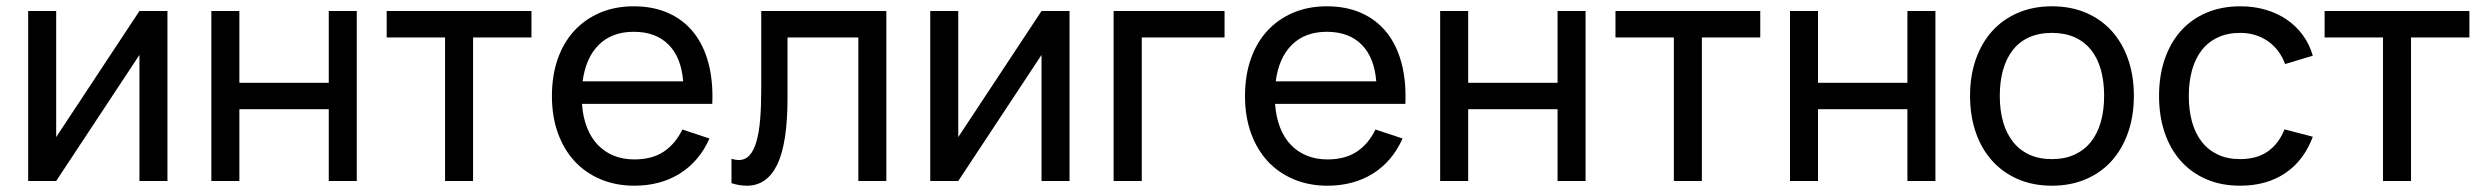

<svg xmlns="http://www.w3.org/2000/svg" viewBox="-20 -575 7890 610"><path d="M512 -540V0H423V-400.5L158.5 0H69.5V-540H158.5V-139.5L423 -540Z M651.5 0V-540H740.5V-312H1024.5V-540H1113.5V0H1024.5V-228H740.5V0Z M1394 0V-456H1208.5V-540H1668.5V-456H1483V0Z M1995.5 -68.5Q2051.5 -68.5 2088.5 -93Q2125.5 -117.5 2148 -163.5L2234 -135Q2202 -62.5 2140.2 -23.8Q2078.5 15 1995.5 15Q1936.5 15 1888 -5.5Q1839.5 -26 1805.2 -63.2Q1771 -100.5 1752.2 -153Q1733.5 -205.5 1733.5 -270Q1733.5 -335 1752 -387.8Q1770.5 -440.5 1804.8 -477.5Q1839 -514.5 1887 -534.8Q1935 -555 1993.5 -555Q2055.5 -555 2103.5 -533.5Q2151.5 -512 2183.5 -472Q2215.5 -432 2230.8 -374.5Q2246 -317 2243 -245H1829Q1832 -203 1844.8 -170.2Q1857.5 -137.5 1879 -115Q1900.5 -92.5 1929.8 -80.5Q1959 -68.5 1995.5 -68.5ZM2150.5 -316.5Q2144.5 -392.5 2104 -433.2Q2063.5 -474 1993.5 -474Q1924.5 -474 1882.8 -433Q1841 -392 1831 -316.5Z M2304 -70.5Q2317 -66.5 2326.5 -66.5Q2347.5 -66.5 2361.2 -81.5Q2375 -96.5 2383.2 -125Q2391.5 -153.5 2395 -194.8Q2398.5 -236 2398.5 -288.5V-540H2796V0H2707V-456H2482V-263.5Q2482 -120 2449.5 -52.5Q2417 15 2353 15Q2329.5 15 2304 7Z M3378 -540V0H3289V-400.5L3024.5 0H2935.5V-540H3024.5V-139.5L3289 -540Z M3518 0V-540H3870.5V-456H3607.5V0Z M4197.5 -68.5Q4253.5 -68.5 4290.5 -93Q4327.5 -117.5 4350 -163.5L4436 -135Q4404 -62.5 4342.2 -23.8Q4280.5 15 4197.5 15Q4138.5 15 4090 -5.5Q4041.5 -26 4007.2 -63.2Q3973 -100.5 3954.2 -153Q3935.5 -205.5 3935.5 -270Q3935.5 -335 3954 -387.8Q3972.5 -440.5 4006.8 -477.5Q4041 -514.5 4089 -534.8Q4137 -555 4195.5 -555Q4257.5 -555 4305.5 -533.5Q4353.5 -512 4385.5 -472Q4417.5 -432 4432.8 -374.5Q4448 -317 4445 -245H4031Q4034 -203 4046.8 -170.2Q4059.5 -137.5 4081 -115Q4102.5 -92.5 4131.8 -80.5Q4161 -68.5 4197.5 -68.5ZM4352.5 -316.5Q4346.5 -392.5 4306 -433.2Q4265.5 -474 4195.5 -474Q4126.5 -474 4084.8 -433Q4043 -392 4033 -316.5Z M4555.5 0V-540H4644.5V-312H4928.5V-540H5017.5V0H4928.5V-228H4644.5V0Z M5298 0V-456H5112.5V-540H5572.5V-456H5387V0Z M5667 0V-540H5756V-312H6040V-540H6129V0H6040V-228H5756V0Z M6499 15Q6439 15 6390.8 -6Q6342.5 -27 6308.8 -64.8Q6275 -102.5 6257 -155Q6239 -207.5 6239 -270.5Q6239 -334 6257.2 -386.2Q6275.5 -438.5 6309.2 -476Q6343 -513.5 6391.2 -534.2Q6439.5 -555 6499 -555Q6559.5 -555 6607.8 -534.2Q6656 -513.5 6689.8 -475.8Q6723.5 -438 6741.5 -385.8Q6759.5 -333.5 6759.5 -270.5Q6759.5 -207 6741.2 -154.5Q6723 -102 6689.2 -64.2Q6655.5 -26.5 6607.2 -5.8Q6559 15 6499 15ZM6499 -69.5Q6540 -69.5 6571 -83.8Q6602 -98 6623 -124.2Q6644 -150.5 6654.5 -187.8Q6665 -225 6665 -270.5Q6665 -317 6654.5 -354Q6644 -391 6623 -417Q6602 -443 6571 -456.8Q6540 -470.5 6499 -470.5Q6458 -470.5 6426.8 -456.5Q6395.5 -442.5 6375 -416.2Q6354.5 -390 6344 -353.2Q6333.5 -316.5 6333.5 -270.5Q6333.5 -224 6344.2 -187Q6355 -150 6376 -123.8Q6397 -97.5 6427.8 -83.5Q6458.5 -69.5 6499 -69.5Z M7097 15Q7037 15 6989.2 -5.8Q6941.5 -26.5 6908.2 -64Q6875 -101.5 6857.2 -154Q6839.5 -206.5 6839.5 -270Q6839.5 -334.5 6857.5 -387Q6875.5 -439.5 6908.8 -476.8Q6942 -514 6990 -534.5Q7038 -555 7098 -555Q7141 -555 7178.2 -544Q7215.5 -533 7245.2 -512.8Q7275 -492.5 7296.2 -463.5Q7317.5 -434.5 7328 -398L7240 -371.5Q7222.5 -418.5 7184.8 -444.5Q7147 -470.5 7097 -470.5Q7057 -470.5 7026.5 -456.2Q6996 -442 6975.5 -416Q6955 -390 6944.5 -353Q6934 -316 6934 -270Q6934 -225 6944.2 -188Q6954.5 -151 6975 -124.8Q6995.5 -98.5 7026 -84Q7056.5 -69.5 7097 -69.5Q7150.5 -69.5 7185.2 -94Q7220 -118.5 7238 -164L7328 -140.5Q7299.5 -64.5 7240.2 -24.8Q7181 15 7097 15Z M7551 0V-456H7365.5V-540H7825.5V-456H7640V0Z"/></svg>

Font: Vela Sans Med
Style: Regular
Weight: 500
Designer: Principal design: Mikhail Sharanda - project Manrope.
Design modification: Ravid Balaliev
Foundry: Mikhail Sharanda
Version: Version 1.001